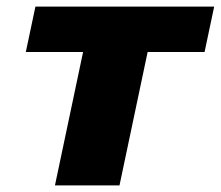

<svg xmlns="http://www.w3.org/2000/svg" viewBox="-20 -560 667 580"><path d="M146 0 231 -403H58L87 -540H627L598 -403H426L341 0Z"/></svg>

Font: Geist Black
Style: Italic
Weight: 900
Italic angle: -12°
Designer: Basement.studio, Andrés Briganti, Mateo Zaragoza
Foundry: Basement.studio, Vercel, Andrés Briganti, Guido Ferreyra, Mateo Zaragoza
Version: Version 1.500; ttfautohint (v1.8.4.7-5d5b)